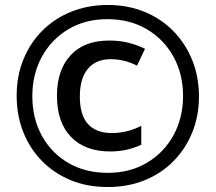

<svg xmlns="http://www.w3.org/2000/svg" viewBox="-20 -743 867 772"><path d="M413 9Q330 9 263 -19Q196 -47 147.5 -97Q99 -147 73 -213.5Q47 -280 47 -358Q47 -438 74.5 -505Q102 -572 151.5 -621Q201 -670 268 -696.5Q335 -723 413 -723Q494 -723 561 -695.5Q628 -668 677 -618Q726 -568 753 -501Q780 -434 780 -355Q780 -277 753 -210.5Q726 -144 677 -94.5Q628 -45 561 -18Q494 9 413 9ZM413 -48Q503 -48 571.5 -89Q640 -130 678 -200Q716 -270 716 -357Q716 -446 677 -516Q638 -586 569.5 -626Q501 -666 412 -666Q323 -666 255 -625.5Q187 -585 148.5 -515Q110 -445 110 -356Q110 -267 148.5 -197Q187 -127 255.5 -87.5Q324 -48 413 -48ZM423 -134Q322 -134 265.5 -192.5Q209 -251 209 -358Q209 -461 263.5 -520.5Q318 -580 419 -580Q460 -580 495 -571.5Q530 -563 563 -547L531 -479Q480 -505 425 -505Q366 -505 333.5 -466.5Q301 -428 301 -355Q301 -280 334 -244Q367 -208 430 -208Q459 -208 489 -215Q519 -222 548 -237V-161Q491 -134 423 -134Z"/></svg>

Font: Noto Sans Hebrew Condensed SemiBold
Style: Regular
Weight: 600
Width: 3
Designer: Ben Nathan
Foundry: Google LLC
Version: Version 3.001; ttfautohint (v1.8.4.7-5d5b)